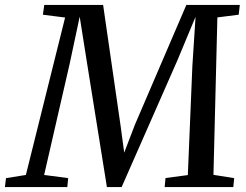

<svg xmlns="http://www.w3.org/2000/svg" viewBox="-56 -763 1004 783"><path d="M-36 0 -31.5 -36.5 49.5 -49.5 209.5 -691.5 119 -703 124.5 -743H364.5L436 -248.5L450.5 -140.5L494 -254L704 -743H922L917.5 -703L830.5 -692L814.5 -50L899 -36.5L895.5 0H615.5L619 -37L710 -49L728.5 -493.5L741.5 -694.5L667.5 -517L440 0H380L299 -505.5L269 -695L228 -502.5L124 -49.5L222 -36.5L218.5 0Z"/></svg>

Font: Merriweather 36pt
Style: Italic
Weight: 400
Italic angle: -7.8°
Version: Version 2.101